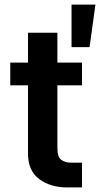

<svg xmlns="http://www.w3.org/2000/svg" viewBox="-20 -819 444 839"><path d="M338.4 -545.5V-446H230.8V-171.2Q230.8 -132.5 247.9 -120.4Q264.9 -108.3 289.1 -108.3H338.4V0H272.7Q200.3 0 151.1 -36.6Q101.9 -73.2 102.3 -150.2V-446H24.9V-545.5H102.3V-676.1H230.8V-545.5ZM292.6 -612.9V-799H397L371.4 -612.9Z"/></svg>

Font: Inter Zeller Semi Bold
Style: Regular
Weight: 600
Designer: Rasmus Andersson; Joe Bland
Foundry: zeller
Version: Version 3.015;git-dec3a8cb1